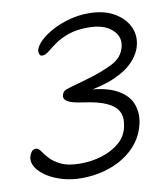

<svg xmlns="http://www.w3.org/2000/svg" viewBox="-82 -782 760 867"><g transform="rotate(-10 298.0 -349.0)"><path d="M223 15Q178 15 137.5 3.5Q97 -8 66.5 -27.5Q36 -47 21 -70.5Q6 -94 10 -117Q13 -130 20.5 -141Q28 -152 41 -152Q53 -152 63.5 -136.5Q74 -121 91.5 -101.5Q109 -82 141.5 -66.5Q174 -51 229 -51Q281 -51 329 -66Q377 -81 410.5 -110.5Q444 -140 452 -184Q460 -224 446 -250.5Q432 -277 393.5 -294.5Q355 -312 287 -321Q238 -328 219 -339Q200 -350 204 -368Q206 -376 210.5 -382Q215 -388 225 -392Q239 -397 261 -403Q283 -409 317 -419Q394 -441 444 -466.5Q494 -492 504 -542Q513 -586 476 -618Q439 -650 369 -650Q315 -650 277.5 -636.5Q240 -623 215.5 -605.5Q191 -588 174.5 -574.5Q158 -561 145 -561Q135 -561 131.5 -569Q128 -577 129 -587Q134 -608 157 -630Q180 -652 215.5 -671Q251 -690 294 -701.5Q337 -713 382 -713Q448 -713 493.5 -688.5Q539 -664 560.5 -625Q582 -586 574 -542Q567 -501 534.5 -464.5Q502 -428 442.5 -402Q383 -376 293 -363V-374Q390 -372 443.5 -345.5Q497 -319 515 -277Q533 -235 523 -185Q513 -137 485 -99.5Q457 -62 416 -36.5Q375 -11 325.5 2Q276 15 223 15Z"/></g></svg>

Font: Shantell Sans Light
Style: Italic
Weight: 300
Italic angle: -11°
Designer: Stephen Nixon, Anya Danilova, Shantell Martin
Foundry: Arrow Type
Version: Version 1.008;[ac192a2d6]